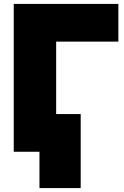

<svg xmlns="http://www.w3.org/2000/svg" viewBox="-20 -743 633 978"><path d="M50 -723H583V-531H266V-162H391V215H181V30H50Z"/></svg>

Font: Repo
Style: ExtraBlack
Weight: 1000
Designer: Stefan Peev
Foundry: Context Ltd
Version: Version 001.000